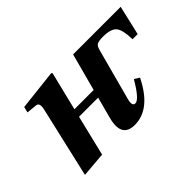

<svg xmlns="http://www.w3.org/2000/svg" viewBox="-84 -760 1030 1030"><g transform="rotate(-45 431.5 -245.0)"><path d="M90 12 183 -391Q193 -434 169 -437L109 -443L117 -476L348 -502L353 -497L299 -277H445L502 -490H863L824 -322H785Q784 -391 764.5 -417.5Q745 -444 682 -444Q648 -444 636 -436Q624 -428 618 -402L541 -115Q528 -68 553 -68Q582 -68 639 -166L668 -148Q589 12 469 12Q370 12 400 -107L433 -231H288L232 0Z"/></g></svg>

Font: Heuristica
Style: Bold Italic
Weight: 700
Italic angle: -13°
Version: Version 1.0.2